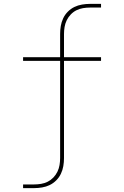

<svg xmlns="http://www.w3.org/2000/svg" viewBox="-20 -755 640 990"><path d="M99 215V196H156Q174 196 192 193Q210 190 226 182Q242 174 255 160.5Q268 147 276 130.5Q284 114 287 96Q290 78 290 60V-441H99V-460H290V-580Q290 -601 293.5 -621.5Q297 -642 306 -661Q315 -680 330 -695Q345 -710 363.5 -719Q382 -728 403 -731.5Q424 -735 444 -735H501V-716H444Q426 -716 408 -713Q390 -710 374 -702Q358 -694 345 -680.5Q332 -667 324 -650.5Q316 -634 313 -616Q310 -598 310 -580V-460H501V-441H310V60Q310 81 306.5 101.5Q303 122 294 141Q285 160 270 175Q255 190 236.5 199Q218 208 197 211.5Q176 215 156 215Z"/></svg>

Font: Iosevka SS04 Thin Extended
Style: Regular
Weight: 100
Width: 7
Monospace: yes
Designer: Belleve Invis
Foundry: Belleve Invis
Version: Version 19.0.0; ttfautohint (v1.8.4)